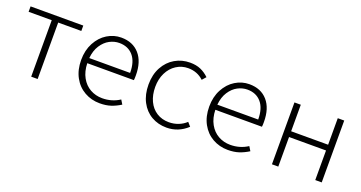

<svg xmlns="http://www.w3.org/2000/svg" viewBox="-35 -1032 2892 1537"><g transform="rotate(20 1410.5 -264.0)"><path d="M234 -481H37V-527H486V-481H289V0H234Z M564 -263Q564 -346 598 -409.5Q632 -473 687.5 -507Q743 -541 806 -541Q905 -541 961.5 -476.5Q1018 -412 1018 -296Q1018 -268 1016 -255H619Q621 -185 649 -134.5Q677 -84 723.5 -58Q770 -32 826 -32Q908 -32 974 -75L996 -39Q956 -14 915.5 -0.5Q875 13 821 13Q750 13 691 -20.5Q632 -54 598 -116.5Q564 -179 564 -263ZM968 -299Q968 -394 924.5 -444.5Q881 -495 806 -495Q764 -495 724 -474Q684 -453 655 -408.5Q626 -364 620 -299Z M1138 -263Q1138 -348 1172.5 -411Q1207 -474 1265 -507.5Q1323 -541 1392 -541Q1445 -541 1483.5 -524Q1522 -507 1554 -476L1525 -443Q1471 -494 1393 -494Q1338 -494 1292.5 -464.5Q1247 -435 1221 -382.5Q1195 -330 1195 -263Q1195 -195 1219.5 -143Q1244 -91 1289 -62.5Q1334 -34 1393 -34Q1436 -34 1474 -49Q1512 -64 1539 -90L1567 -58Q1490 13 1390 13Q1318 13 1261 -20Q1204 -53 1171 -115.5Q1138 -178 1138 -263Z M1655 -263Q1655 -346 1689 -409.5Q1723 -473 1778.5 -507Q1834 -541 1897 -541Q1996 -541 2052.5 -476.5Q2109 -412 2109 -296Q2109 -268 2107 -255H1710Q1712 -185 1740 -134.5Q1768 -84 1814.5 -58Q1861 -32 1917 -32Q1999 -32 2065 -75L2087 -39Q2047 -14 2006.5 -0.5Q1966 13 1912 13Q1841 13 1782 -20.5Q1723 -54 1689 -116.5Q1655 -179 1655 -263ZM2059 -299Q2059 -394 2015.5 -444.5Q1972 -495 1897 -495Q1855 -495 1815 -474Q1775 -453 1746 -408.5Q1717 -364 1711 -299Z M2285 -527H2339V-301H2654V-527H2709V0H2654V-252H2339V0H2285Z"/></g></svg>

Font: Nebula Sans Light
Style: Regular
Weight: 300
Designer: Paul D. Hunt for Adobe (as Source Sans)
Foundry: Nebula Entertainment & Broadcasting LLC
Version: Version 1.010